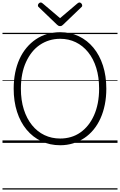

<svg xmlns="http://www.w3.org/2000/svg" viewBox="-20 -1149 965 1544"><path d="M464 19Q381 19 312.5 -13.5Q244 -46 194 -106Q144 -166 117 -250Q90 -334 90 -436Q90 -504 102 -564Q114 -624 137 -674.5Q160 -725 193.5 -765Q227 -805 268.5 -833Q310 -861 359.5 -875.5Q409 -890 464 -890Q546 -890 614 -857.5Q682 -825 731.5 -765Q781 -705 808 -621.5Q835 -538 835 -436Q835 -368 823 -308Q811 -248 788 -197Q765 -146 732 -106Q699 -66 657.5 -38.5Q616 -11 567.5 4Q519 19 464 19ZM464 -35Q509 -35 550 -47Q591 -59 626 -83.5Q661 -108 688.5 -142.5Q716 -177 736 -221.5Q756 -266 766.5 -320Q777 -374 777 -436Q777 -529 754 -603Q731 -677 688.5 -729.5Q646 -782 589 -809.5Q532 -837 464 -837Q418 -837 377 -824.5Q336 -812 300.5 -788Q265 -764 237.5 -729.5Q210 -695 189.5 -650.5Q169 -606 158.5 -552Q148 -498 148 -436Q148 -343 171.5 -269Q195 -195 237.5 -142.5Q280 -90 337.5 -62.5Q395 -35 464 -35ZM619 -1129Q627 -1129 634 -1121.5Q641 -1114 641 -1105Q641 -1103 640.5 -1100Q640 -1097 636 -1093L488 -951Q483 -946 477.5 -942.5Q472 -939 463 -939Q454 -939 449 -942.5Q444 -946 438 -951L290 -1093Q286 -1097 285.5 -1100.5Q285 -1104 285 -1106Q285 -1115 292.5 -1122Q300 -1129 307 -1129Q312 -1129 316 -1126.5Q320 -1124 324 -1121L463 -1003L602 -1121Q607 -1124 610.5 -1126.5Q614 -1129 619 -1129ZM0 365H925V375H0ZM0 -20H925V0H0ZM0 -505H925V-500H0ZM0 -885H925V-875H0Z"/></svg>

Font: Playwrite GB S Guides
Style: Regular
Weight: 400
Designer: Veronika Burian, José Scaglione
Foundry: TypeTogether
Version: Version 1.003